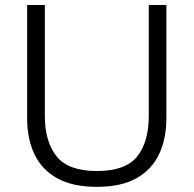

<svg xmlns="http://www.w3.org/2000/svg" viewBox="-20 -733 771 764"><path d="M366 10.5Q268.5 10.5 207.2 -23.8Q146 -58 117 -119.5Q88 -181 88 -262.5V-713H158.5V-271.5Q158.5 -169 205.2 -110.8Q252 -52.5 365.5 -52.5Q480 -52.5 526 -110.5Q572 -168.5 572 -272.5V-713H642V-262.5Q642 -181 613 -119.5Q584 -58 523 -23.8Q462 10.5 366 10.5Z"/></svg>

Font: Heraclito Light
Style: Regular
Weight: 300
Designer: Kostas Bartsokas (font) & Cristiano Sobral (main changes)
Foundry: Kostas Bartsokas (font) & Cristiano Sobral (main changes)
Version: Version 1.00;July 8, 2020;FontCreator 13.0.0.2655 64-bit